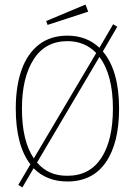

<svg xmlns="http://www.w3.org/2000/svg" viewBox="-20 -783 590 840"><path d="M78 37 60 26 113 -64Q49 -147 49 -308Q49 -406 74.5 -477.5Q100 -549 150.5 -588Q201 -627 275 -627Q359 -627 415 -574L475 -677L493 -666L430 -558Q501 -474 501 -308Q501 -157 443 -73Q385 11 275 11Q184 11 127 -47ZM76 -308Q76 -166 128 -90L401 -551Q351 -603 275 -603Q178 -603 127 -523Q76 -443 76 -308ZM275 -14Q372 -14 423 -91.5Q474 -169 474 -308Q474 -456 415 -534L142 -72Q192 -13 275 -14ZM188 -674 182 -691 354 -763 366 -732Z"/></svg>

Font: Inconsolata SemiExpanded ExtraLight
Style: Regular
Weight: 200
Width: 6
Monospace: yes
Designer: Raph Levien, Cyreal, Brenton Simpson
Foundry: Raph Levien, Cyreal, Google
Version: Version 3.001; ttfautohint (v1.8.2.53-6de2)